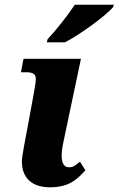

<svg xmlns="http://www.w3.org/2000/svg" viewBox="-20 -786 504 816"><path d="M179 -606H256C324 -641 434 -723 461 -756L464 -766H298C269 -722 218 -657 182 -619ZM193 10C276 10 309 -26 343 -62L320 -99C295 -79 291 -75 272 -75C250 -75 242 -97 242 -125C242 -152 249 -180 257 -218L324 -536H80L69 -479H88C144 -479 135 -457 124 -391L101 -266C86 -184 73 -122 73 -100C73 -31 114 10 193 10Z"/></svg>

Font: Noto Serif SemiCondensed Extra
Style: Italic
Weight: 800
Width: 4
Italic angle: -12°
Designer: Monotype Design Team
Foundry: Monotype Imaging Inc.
Version: Version 1.901